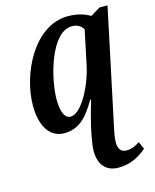

<svg xmlns="http://www.w3.org/2000/svg" viewBox="-118 -626 767 950"><g transform="rotate(-15 266.0 -151.0)"><path d="M371 244C434 244 478 218 516 186L499 148C479 161 457 172 431 172C405 172 389 156 389 121C389 100 394 71 402 35L525 -546H484L434 -516C404 -535 364 -545 321 -545C147 -545 40 -323 40 -162C40 -50 86 10 156 10C237 10 281 -47 321 -117H326C314 -79 302 -34 291 12C281 58 272 105 272 132C272 207 311 244 371 244ZM207 -61C181 -61 161 -89 161 -161C161 -267 219 -492 328 -492C356 -492 377 -477 385 -460L349 -289C327 -183 261 -61 207 -61Z"/></g></svg>

Font: Noto Serif Condensed SemiBold
Style: Italic
Weight: 600
Width: 3
Italic angle: -12°
Designer: Monotype Design Team
Foundry: Monotype Imaging Inc.
Version: Version 2.014